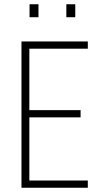

<svg xmlns="http://www.w3.org/2000/svg" viewBox="-20 -883 472 903"><path d="M81 0V-688H393V-654H118V-365H359V-331H118V-34H393V0ZM119 -802V-863H161V-802ZM292 -802V-863H334V-802Z"/></svg>

Font: Saira Thin Condensed
Style: Regular
Weight: 100
Width: 3
Version: Version 1.101